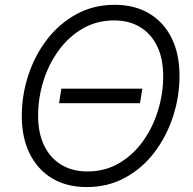

<svg xmlns="http://www.w3.org/2000/svg" viewBox="-20 -757 793 787"><path d="M563.5 -393.6 553.7 -334H222.2L231.4 -393.6ZM335.4 9.8Q253.9 9.8 194.3 -25.6Q134.8 -61 102.1 -126.5Q69.3 -191.9 69.3 -281.2Q69.3 -366.7 95.9 -448.2Q122.6 -529.8 172.6 -595Q222.7 -660.2 293 -698.7Q363.3 -737.3 450.7 -737.3Q531.7 -737.3 591.3 -701.9Q650.9 -666.5 683.3 -601.3Q715.8 -536.1 715.8 -446.3Q715.8 -360.8 689.2 -279.3Q662.6 -197.8 612.8 -132.3Q563 -66.9 492.7 -28.6Q422.4 9.8 335.4 9.8ZM337.9 -54.2Q410.2 -54.2 467.8 -87.9Q525.4 -121.6 565.7 -177.7Q606 -233.9 627.4 -303.2Q648.9 -372.6 648.9 -444.3Q648.9 -517.1 623.8 -568.4Q598.6 -619.6 553.5 -646.5Q508.3 -673.3 448.2 -673.3Q376 -673.3 318.4 -639.6Q260.7 -606 220 -549.6Q179.2 -493.2 157.7 -424.1Q136.2 -355 136.2 -283.2Q136.2 -210.4 161.4 -159.4Q186.5 -108.4 231.9 -81.3Q277.3 -54.2 337.9 -54.2Z"/></svg>

Font: Inter 17pt Light
Style: Italic
Weight: 300
Italic angle: -9.3988°
Version: Version 4.001;git-66647c0bb